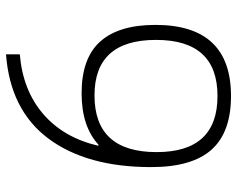

<svg xmlns="http://www.w3.org/2000/svg" viewBox="-95 -685 790 640"><g transform="rotate(-90 300.0 -365.0)"><path d="M300 10Q179 10 121 -55Q63 -120 63 -256Q63 -471 158 -598.5Q253 -726 439 -740V-694Q319 -684 240 -616Q161 -548 134 -432H138Q199 -488 309 -488Q426 -488 481.5 -426Q537 -364 537 -242Q537 10 300 10ZM300 -35Q487 -35 487 -240Q487 -445 302 -445Q113 -445 113 -238Q113 -35 300 -35Z"/></g></svg>

Font: M PLUS Code Latin 60 Light
Style: Regular
Weight: 300
Width: 7
Monospace: yes
Designer: Coji Morishita
Foundry: UNDERFOREST DESIGN
Version: Version 1.005; ttfautohint (v1.8.3)